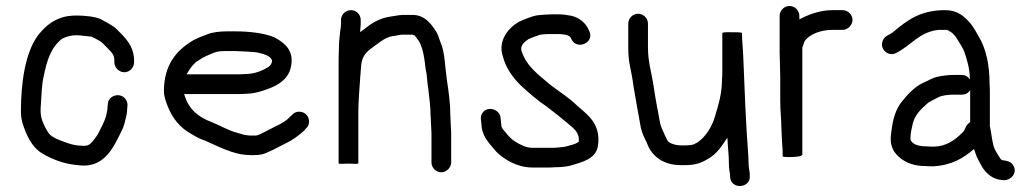

<svg xmlns="http://www.w3.org/2000/svg" viewBox="-20 -541 3467 643"><path d="M429 -332V-338C429 -389 395.9 -418.1 369 -445C354.4 -458 334.7 -466.9 317 -477C298 -485.8 262 -489 236 -489C216.6 -489 196.4 -486.6 181 -480C148.3 -468.3 126.2 -446.7 106 -421C64.4 -362.8 50 -264.4 50 -167C50 -155 51.7 -142.7 55 -130C68.2 -87.9 86.3 -48.7 120 -28C149.6 -10.2 189.3 6.8 231 11L249 13C320.9 19.5 353.1 -34.2 376 -80L385 -98C390.7 -108.3 394.9 -119.8 398 -132L403 -152C405 -160.7 406 -169.3 406 -178L407 -189C407 -197.7 404 -205.3 398 -212C379.3 -232.7 341 -219.9 341 -191L340 -181C340 -176.3 339.3 -171.3 338 -166L335 -151C327.6 -128.9 317.8 -111.5 308 -92C304.7 -86.7 301.2 -81.7 297.5 -77C290 -67.4 281.1 -53 265 -53C261.7 -52.3 258.3 -52.3 255 -53C221.5 -53 194.1 -66.6 169 -76L155 -84C146.7 -89 142.3 -95.4 137 -104.5C127.6 -120.5 116 -143.2 116 -168C116 -176 116.3 -184.3 117 -193C119 -222.4 119.7 -256.9 126 -284C137.2 -339.8 151 -383.5 189 -412C202.2 -417.7 216 -423 235 -423C250.9 -423 263.2 -420.1 279 -419C283 -419 285.7 -418.7 287 -418L301 -411C306.8 -408.1 318 -402 323 -397L342 -378C354 -364.9 363 -358.4 363 -338V-332C363 -314.6 378.9 -299 396.5 -299C414.1 -299 429 -314.6 429 -332Z M605 -292C610.1 -302.2 622.8 -320.9 630 -327C634 -331.7 638.7 -335.3 644 -338C659.3 -349.4 678.9 -357.4 698 -365C708.7 -369.6 725.1 -370 740 -370H768C780.4 -370 828 -367.1 838 -366C856.9 -361.3 886.4 -356.6 891 -338C891 -328.3 884.6 -320 878 -316C857.2 -303.5 832 -293 800 -293C792.7 -292.3 785.3 -292 778 -292ZM982 -167C972.7 -167 965 -163.7 959 -157L951 -150C940.3 -137.1 921.3 -126.2 905 -119L866 -99C857.7 -95.3 848.4 -89.1 838 -87H817C803.5 -88.2 798.9 -88.7 789 -92L772 -97C745.2 -103.7 714.9 -122 689 -132C644.3 -148.8 612.6 -174.4 598 -222C598 -223.3 597.7 -225 597 -227C599.7 -226.3 602.3 -226 605 -226H778C786 -226 794.7 -226.3 804 -227C821.3 -227 839.2 -230.9 853 -235C899 -248.8 946.8 -269 955 -321C965.1 -373.9 930.5 -399 899 -416C866.8 -429.4 817.9 -436 768 -436H740C716.7 -436 690.6 -433.1 674 -426C658.8 -420.5 640.6 -413.4 627 -406C570.8 -372.3 529 -324.7 529 -235C529 -226.3 531 -215.7 535 -203C549.9 -158.4 571 -125.8 605 -102C625 -90 643 -77.4 667 -70C696 -57.1 723.2 -43.3 754 -33L771 -28C789.9 -22.3 817.6 -20.2 843 -22C864.1 -23.2 881.3 -33.5 896 -40L935 -60C958.7 -70.8 979.7 -86.7 998 -103L1005 -111C1011.7 -117 1015 -124.7 1015 -134C1015 -152.5 1000.5 -167 982 -167Z M1122 -474V-463C1122 -457.7 1121.7 -452.7 1121 -448L1119 -434C1117 -417.8 1115 -398.9 1115 -376C1114.3 -362 1114 -348 1114 -334V6C1114 8 1125 8.3 1147 7C1169 8.3 1180 8 1180 6V-163C1180 -201.2 1183.7 -243.3 1186 -276C1186 -286.1 1188 -294.2 1188 -303C1188.7 -311.7 1189.3 -319.3 1190 -326C1194.3 -360.2 1214.3 -372.5 1237 -389C1254.4 -401.7 1271.3 -416.1 1295 -420C1306.5 -421 1316.8 -425 1330 -425H1362C1362.7 -425 1364 -424.3 1366 -423C1368 -423 1369 -422.7 1369 -422C1372.3 -418 1376.3 -412.7 1381 -406C1388.4 -395.6 1389.1 -389.2 1394 -377C1400.1 -355.7 1403.3 -330 1406 -306C1410.8 -289.3 1410.2 -264.2 1414 -247L1416 -229C1418.7 -204.7 1422 -179.1 1422 -153C1422.7 -147 1423 -141 1423 -135C1423 -123.1 1425 -107.5 1425 -96V3C1425 20.4 1439.9 36 1457.5 36C1475.1 36 1491 20.4 1491 3V-96C1491 -107.6 1489 -123.2 1489 -135C1489 -142.3 1488.7 -149.3 1488 -156C1488 -198.2 1482.1 -236.5 1476.5 -274C1470.2 -316 1470.4 -366.1 1455 -400C1448 -418.6 1447.6 -426.2 1435 -444C1419.5 -466.4 1398.7 -491 1362 -491H1330C1315.2 -491 1299.1 -486.6 1285 -485C1248.4 -479.4 1221.9 -461.5 1198 -442C1193.3 -439.3 1189.3 -436.3 1186 -433C1186 -442.6 1188 -451.5 1188 -463V-474C1188 -492.3 1173.6 -507 1155.5 -507C1137.4 -507 1122 -492.3 1122 -474Z M1953 -438 1949 -446C1939.8 -465.7 1917.7 -482.7 1894 -488L1870 -492C1862.7 -492.7 1854.7 -493 1846 -493H1827C1813.8 -493 1793.2 -491.2 1781 -490C1759.1 -486.6 1735.9 -475.9 1718 -468C1684.4 -449.3 1646.1 -405.7 1664 -352C1674.6 -312.2 1696.6 -282.4 1723 -256C1750.3 -230.5 1779.5 -205 1811 -184C1837.3 -163.8 1862.2 -144.4 1886 -124C1901.7 -110.9 1922.2 -95.2 1918 -66C1909.7 -60.5 1902.4 -57.6 1892 -55C1881.8 -52.7 1870.7 -48 1858 -48C1850.7 -47.3 1843.7 -46.7 1837 -46H1763C1739.4 -46 1719.4 -58.4 1705 -67C1691.2 -75.6 1682.2 -86.5 1672 -99C1666.7 -104.3 1659 -113.8 1659 -121C1658 -131 1657.1 -139.5 1656 -149C1652 -174.9 1614.4 -187.1 1596.5 -164C1585 -149.1 1593 -135.7 1593 -116C1597.7 -78.8 1622.7 -56.6 1642 -33C1668.5 -6.5 1712.6 20 1763 20H1817C1824.3 20 1832 19.7 1840 19C1857.4 19 1873.9 17.5 1889 14C1930.7 1.5 1977.7 -8.3 1983 -56C1991.9 -127 1947.3 -157 1913 -187C1886.6 -213.4 1853.5 -233.5 1823 -257C1785.4 -289.2 1744.2 -317.3 1727 -369C1719.8 -390.7 1740 -402.5 1750 -410C1757.7 -413.8 1772.3 -419.1 1781 -422C1790.6 -426.8 1812.2 -427 1827 -427H1846C1862.3 -427 1881.5 -425.5 1890 -417L1894 -409C1912.6 -371.8 1972.9 -398.2 1953 -438Z M2084 -462V-383C2084 -357.9 2085.9 -338.7 2090 -318L2096 -288C2098 -277.3 2100 -264.3 2102 -249C2109.3 -205 2118.5 -156.7 2126 -114C2131.7 -89.9 2138.2 -80.3 2147 -61C2162.6 -17.4 2201.8 12 2260 12H2277C2309 12 2331.3 3.5 2351 -9C2380.4 -25 2397.4 -52.2 2416 -80C2417.4 -45.4 2421 -24.3 2421 7C2421 16.3 2421.7 24.7 2423 32L2425 44V52C2428.1 95.1 2494.2 89.9 2491 48V40C2489.9 28.5 2487 20.1 2487 7C2487 -1 2486.7 -10 2486 -20C2477.8 -126.1 2473.2 -246.9 2469 -355C2468 -380.8 2465 -404.6 2465 -427V-430C2465 -433.5 2439.1 -433 2432 -433C2410 -433.7 2399 -432.7 2399 -430V-298C2399 -291.3 2398.7 -284.3 2398 -277C2398 -226.4 2386.3 -191.5 2375 -153C2364.3 -115.6 2343.6 -83.7 2316 -64L2304 -58C2298.7 -55.4 2284 -54 2277 -54H2261C2246 -54 2220.7 -59.7 2215 -71L2207 -87C2201 -102.7 2195.9 -109.1 2191 -127C2183.6 -168.7 2173.8 -214.7 2168 -259C2160.7 -304.3 2150 -333.9 2150 -383V-462C2150 -480 2134.7 -495 2117 -495C2099.3 -495 2084 -480 2084 -462Z M2624 -521C2606.3 -521 2591 -506 2591 -488V-365C2591 -339.1 2593 -310 2593 -283V-202C2593 -171.4 2597 -137.3 2597 -107C2597 -94.2 2600 -60.4 2600 -50C2600.7 -46 2601 -40.7 2601 -34V-18C2601 -14.5 2618.6 -15 2624.5 -15C2634.9 -15 2667 -15.6 2667 -24V-382C2669.6 -387.1 2672.4 -398.7 2675 -404C2691.8 -426.5 2729.1 -441 2767 -441H2802C2819.4 -441 2835 -456.9 2835 -474.5C2835 -492.1 2819.4 -507 2802 -507H2767C2724.8 -507 2686 -491.6 2657 -476V-488C2657 -506 2641.7 -521 2624 -521Z M3242 -42 3246 -30C3251.8 -10.6 3260.5 1 3269 18C3283 40 3303.6 59.3 3336 62C3365.6 66.9 3392.5 34.7 3370 8.5C3362.1 -0.7 3353.6 -1.9 3341 -4C3333.4 -4 3329.6 -9.8 3327 -15C3321 -24.6 3316.9 -30.2 3312 -40L3308 -50C3302 -70.9 3300 -96.3 3295 -119V-233C3295 -241.7 3294.7 -251 3294 -261C3294 -323.8 3282.1 -379.1 3257 -420C3249.3 -433.8 3239.2 -451.6 3229 -464C3208.3 -486.8 3186.9 -507 3145 -507C3059.4 -507 3015.9 -471.1 2969 -432L2959 -426C2947.7 -420.4 2939.8 -415.5 2935.5 -402.5C2925.8 -373.5 2957.6 -349.8 2982 -364C3030.4 -388.2 3058 -433.8 3123 -441H3152C3169.1 -432.4 3178.4 -423.3 3188 -406C3196.3 -393 3202.6 -383.5 3209 -369C3218.4 -340.8 3228 -311.4 3228 -275C3221.3 -285 3212.3 -290 3201 -290H3174C3156.8 -290 3133.4 -287.3 3120 -284C3101.2 -280 3089.9 -270.9 3072 -264C3041.1 -249.4 3017.7 -222.6 2998 -198C2980.1 -173.5 2971 -145.3 2966 -107C2961.2 -75.7 2961.4 -59.2 2972 -38C2989.8 -6.9 3028.1 15 3077 15C3086.3 15.7 3096 16 3106 16C3168.3 12.3 3206.8 -11.9 3242 -42ZM3229 -239V-132C3223 -128 3218.3 -123 3215 -117L3210 -106C3208.7 -102.7 3206 -99.3 3202 -96C3179.2 -73.2 3150 -50 3105 -50C3096.3 -50 3088 -50.3 3080 -51C3058.1 -51 3033.5 -56.9 3029 -75V-77.5C3029 -94.2 3034.1 -116.3 3037 -128C3045.1 -157.7 3063.6 -174.6 3084 -193C3093.3 -202.3 3113.8 -209.9 3124 -216C3135.6 -221.8 3157.2 -224 3174 -224H3201C3213 -224 3222.3 -229 3229 -239Z"/></svg>

Font: HoneyBee
Style: Reg
Weight: 400
Foundry: Cannot Into Space Fonts
Version: Version 0.89